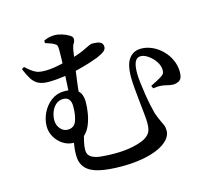

<svg xmlns="http://www.w3.org/2000/svg" viewBox="-116 -926 1232 1119"><g transform="rotate(-15 500.0 -366.0)"><path d="M84 -653Q110 -629 128 -617.5Q146 -606 162.5 -603Q179 -600 200 -600Q225 -600 253 -604.5Q281 -609 307 -615.5Q333 -622 353 -627Q386 -635 411.5 -644.5Q437 -654 454.5 -663Q472 -672 484 -677Q496 -682 501 -682Q516 -682 531.5 -680Q547 -678 557 -670Q567 -662 567 -645Q567 -631 553 -619.5Q539 -608 508 -595Q490 -588 457.5 -577.5Q425 -567 382.5 -556.5Q340 -546 293 -539Q246 -532 199 -532Q164 -532 140.5 -543.5Q117 -555 101 -580Q85 -605 69 -644ZM238 -756Q238 -758 238 -764Q238 -770 238 -771Q255 -779 270 -782.5Q285 -786 303 -786Q324 -786 348 -778.5Q372 -771 389.5 -760Q407 -749 407 -738Q407 -721 400 -712Q393 -703 388 -679Q385 -662 380.5 -630.5Q376 -599 370.5 -561Q365 -523 360 -482.5Q355 -442 351 -405L297 -428Q299 -463 301 -502Q303 -541 305 -578.5Q307 -616 307.5 -647.5Q308 -679 308 -697Q308 -714 305 -722Q302 -730 290 -736Q280 -742 266 -746.5Q252 -751 238 -756ZM379 -362Q379 -329 372.5 -292Q366 -255 352 -223Q338 -191 313.5 -171Q289 -151 252 -151Q216 -151 186.5 -170Q157 -189 139.5 -219.5Q122 -250 122 -283Q122 -326 141.5 -365.5Q161 -405 195 -430.5Q229 -456 274 -456Q322 -456 350.5 -435.5Q379 -415 379 -362ZM302 -357Q302 -385 290.5 -399.5Q279 -414 256 -414Q230 -414 211.5 -398Q193 -382 183.5 -357Q174 -332 174 -306Q174 -278 192 -256Q210 -234 236 -234Q275 -234 288.5 -269Q302 -304 302 -357ZM328 -209Q317 -176 310 -145.5Q303 -115 303 -93Q303 -65 323.5 -51Q344 -37 381 -33Q418 -29 466 -29Q526 -29 573 -39Q620 -49 647 -63Q669 -75 681.5 -93Q694 -111 694 -151Q694 -172 690.5 -207Q687 -242 682.5 -284Q678 -326 674.5 -366Q671 -406 671 -434Q671 -511 697.5 -545.5Q724 -580 770 -580Q804 -580 837 -565Q870 -550 896.5 -523.5Q923 -497 938.5 -462.5Q954 -428 954 -390Q954 -373 950 -360Q946 -347 934.5 -339Q923 -331 901 -329Q887 -329 875.5 -331.5Q864 -334 851 -337Q838 -340 821 -341Q804 -342 779 -338L772 -355Q791 -364 812.5 -375.5Q834 -387 845 -395Q854 -402 857 -408.5Q860 -415 860 -425Q860 -453 843 -478.5Q826 -504 801.5 -521Q777 -538 756 -538Q733 -538 722 -515.5Q711 -493 711 -447Q711 -425 715 -390.5Q719 -356 725 -318Q731 -280 738 -247Q745 -214 750 -196Q762 -163 771 -144.5Q780 -126 785.5 -113Q791 -100 791 -80Q791 -51 768 -26Q745 -1 704 17Q663 35 607.5 44.5Q552 54 487 54Q405 54 350.5 41.5Q296 29 270 -0.5Q244 -30 244 -78Q244 -115 250 -146Q256 -177 262 -209Z"/></g></svg>

Font: Noto Serif TC SemiBold
Style: Regular
Weight: 600
Version: Version 2.002-H1;hotconv 1.1.0;makeotfexe 2.6.0